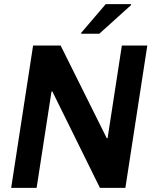

<svg xmlns="http://www.w3.org/2000/svg" viewBox="-20 -908 766 928"><path d="M34 0ZM463 0 233 -466H229L157 0H34L140 -688H273L496 -240H500L569 -688H692L586 0ZM372 -745ZM372 -745 373 -750 491 -888H614L613 -883L460 -745Z"/></svg>

Font: Azeri Sans SemiBold
Style: Italic
Weight: 600
Designer: Hector Gatti & Omnibus-Type (original fonts) / Cristiano Sobral (main changes and remastering)
Foundry: Omnibus-Type
Version: Version 0.07;August 21, 2020;FontCreator 13.0.0.2681 64-bit;